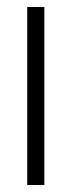

<svg xmlns="http://www.w3.org/2000/svg" viewBox="-20 -530 204 550"><path d="M58 0V-510H107V0Z"/></svg>

Font: Saira ExtraCondensed Light
Style: Regular
Weight: 300
Width: 2
Designer: Hector Gatti with collaboration of the Omnibus-Type team
Foundry: Omnibus-Type
Version: Version 1.101